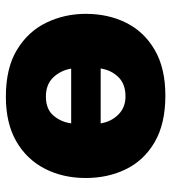

<svg xmlns="http://www.w3.org/2000/svg" viewBox="14 -570 570 638"><g transform="rotate(90 299.0 -251.0)"><path d="M301.5 14.5Q205.5 14.5 144.8 -22.8Q84 -60 55 -120.5Q26 -181 26 -251Q26 -326 56 -385.8Q86 -445.5 146.5 -480.5Q207 -515.5 297.5 -515.5Q391 -515.5 451.8 -480.2Q512.5 -445 542 -385Q571.5 -325 571.5 -251Q571.5 -175 540.5 -114.8Q509.5 -54.5 449.5 -20Q389.5 14.5 301.5 14.5ZM300.5 -383Q259 -383 236 -359.2Q213 -335.5 207.5 -300.5H390Q384 -336.5 360.2 -359.8Q336.5 -383 300.5 -383ZM301 -118.5Q342 -118.5 363.5 -143Q385 -167.5 390 -202.5H208Q214 -167.5 237.2 -143Q260.5 -118.5 301 -118.5Z"/></g></svg>

Font: Heraclito ExtraBold
Style: Regular
Weight: 800
Designer: Kostas Bartsokas (font) & Cristiano Sobral (main changes)
Foundry: Kostas Bartsokas (font) & Cristiano Sobral (main changes)
Version: Version 1.00;July 8, 2020;FontCreator 13.0.0.2655 64-bit